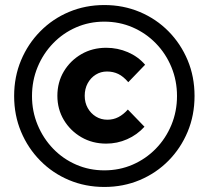

<svg xmlns="http://www.w3.org/2000/svg" viewBox="-20 -731 829 762"><path d="M401.6 -161Q346.8 -161 303 -186.4Q259.2 -211.8 233.4 -254.8Q207.7 -297.8 207.7 -350.7Q207.7 -404.7 233.4 -447.7Q259.2 -490.7 303 -516.1Q346.8 -541.4 401.6 -541.4Q446.8 -541.4 487.5 -523.9Q528.1 -506.4 555.9 -474.1L489.1 -404.8Q469.5 -427.8 449.3 -437.5Q429.1 -447.2 404.7 -447.2Q379.8 -447.2 359.9 -434.7Q339.9 -422.2 328 -400.4Q316.2 -378.6 316.2 -350.8Q316.2 -323.7 328.2 -302.3Q340.2 -280.9 360.5 -268.4Q380.8 -255.9 406.1 -255.9Q430.1 -255.9 449.9 -266.2Q469.7 -276.5 487.4 -296.3L553.4 -228Q524 -195.7 484.5 -178.4Q445.1 -161 401.6 -161ZM394.1 11Q318.8 11 253.8 -16.4Q188.8 -43.7 139.8 -93.4Q90.8 -143 63.5 -208.4Q36.1 -273.7 36.1 -349.9Q36.1 -426.2 63.5 -491.6Q90.8 -557 139.8 -606.6Q188.8 -656.3 253.8 -683.6Q318.8 -711 394.1 -711Q469.4 -711 534.8 -683.5Q600.1 -656 648.8 -606.6Q697.4 -557.3 724.8 -491.9Q752.1 -426.5 752.1 -350.1Q752.1 -273.8 724.8 -208.3Q697.4 -142.7 648.8 -93.4Q600.1 -44 534.9 -16.5Q469.7 11 394.1 11ZM394 -54.9Q454.1 -54.9 506.5 -77.6Q558.8 -100.3 598.5 -141Q638.1 -181.6 660.3 -235.3Q682.5 -289 682.5 -350Q682.5 -411 660.3 -464.7Q638.1 -518.4 598.5 -559Q558.8 -599.7 506.5 -622.4Q454.1 -645.1 393.7 -645.1Q334.2 -645.1 282.1 -622.4Q230 -599.7 190.7 -559Q151.4 -518.4 129.2 -464.7Q107 -411 107 -349.5Q107 -289 129.3 -235.4Q151.6 -181.7 190.8 -141Q230 -100.3 282.2 -77.6Q334.3 -54.9 394 -54.9Z"/></svg>

Font: Red Hat Display VF
Style: Regular
Weight: 300
Designer: Pentagram, MCKL
Foundry: Pentagram, MCKL
Version: Version 1.023